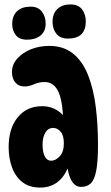

<svg xmlns="http://www.w3.org/2000/svg" viewBox="-20 -833 500 866"><path d="M346 10Q299 10 285 -73Q247 13 161 13Q112 13 80.5 -12Q49 -37 34 -78.5Q19 -120 19 -170Q19 -254 60 -304Q101 -354 170 -354Q199 -354 222.5 -343.5Q246 -333 264 -314Q259 -394 238.5 -428.5Q218 -463 182 -463Q156 -463 133.5 -453Q111 -443 91 -443Q64 -443 49 -461Q34 -479 34 -508Q34 -542 57.5 -568.5Q81 -595 119 -610.5Q157 -626 203 -626Q265 -626 308 -592.5Q351 -559 377 -495Q402 -431 412 -350.5Q422 -270 422 -179Q422 -104 414 -63Q406 -22 389.5 -6Q373 10 346 10ZM211 -108Q230 -108 249 -127.5Q268 -147 268 -187Q268 -222 253.5 -239Q239 -256 220 -256Q197 -256 184.5 -235Q172 -214 172 -181Q172 -147 182 -127.5Q192 -108 211 -108ZM297 -813Q334 -813 350.5 -790Q367 -767 367 -737Q367 -659 287 -659Q251 -659 234 -681Q217 -703 217 -734Q217 -772 239 -792.5Q261 -813 297 -813ZM102 -654Q67 -654 51 -675Q35 -696 35 -724Q35 -762 57 -782.5Q79 -803 118 -803Q152 -803 169 -780.5Q186 -758 186 -727Q186 -691 162.5 -672.5Q139 -654 102 -654Z"/></svg>

Font: DynaPuff Condensed Medium
Style: Regular
Weight: 500
Width: 3
Designer: Toshi Omagari, Jennifer Daniel
Foundry: Google Fonts
Version: Version 2.000; ttfautohint (v1.8.4.7-5d5b)